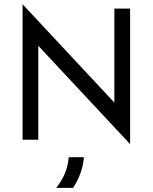

<svg xmlns="http://www.w3.org/2000/svg" viewBox="-20 -666 728 915"><path d="M600 20.8V-625H525V-177.1L87.5 -645.8V0H162.5V-447.9ZM247.9 229.2H328.5C356.2 186.1 375.7 137.5 379.9 83.3H307.6C302.8 142.4 279.2 190.3 247.9 229.2Z"/></svg>

Font: Afacad
Style: Regular
Weight: 400
Designer: Kristian Moeller
Foundry: Dicotype
Version: Version 1.000